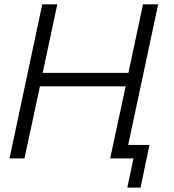

<svg xmlns="http://www.w3.org/2000/svg" viewBox="-20 -730 800 885"><path d="M709 -710 570.8 -62H668.9L627.9 134.8H566.9L595.2 0H487.8L559.1 -332H164.1L92.8 0H23.9L174.8 -710H244.1L176.8 -394H571.8L639.2 -710Z"/></svg>

Font: Rawline
Style: Italic
Weight: 400
Italic angle: -12°
Designer: Matt McInerney, Pablo Impallari, Rodrigo Fuenzalida
Foundry: Matt McInerney, Pablo Impallari, Rodrigo Fuenzalida
Version: Version 4.020;PS 004.020;hotconv 1.0.88;makeotf.lib2.5.64775